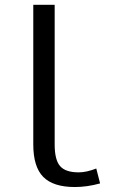

<svg xmlns="http://www.w3.org/2000/svg" viewBox="-20 -750 491 780"><path d="M115.2 -163.1V-730.5H202.1V-163.1Q202.1 -100.6 224.1 -75.2Q246.1 -49.8 299.8 -49.8Q331.1 -49.8 371.1 -65.4L386.7 -4.9Q334 9.8 284.2 9.8Q196.3 9.8 155.8 -31.2Q115.2 -72.3 115.2 -163.1Z"/></svg>

Font: GenEi M Gothic v2 Regular
Style: Regular
Weight: 400
Version: Version 2.0